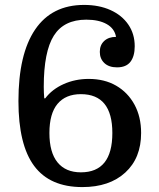

<svg xmlns="http://www.w3.org/2000/svg" viewBox="-20 -751 646 781"><path d="M160 -351H164Q192 -388 239 -409Q286 -430 341 -430Q405 -430 452.5 -402.5Q500 -375 527 -325.5Q554 -276 554 -210Q554 -108 489.5 -49Q425 10 315 10Q183 10 119 -76Q55 -162 55 -340Q55 -531 123 -631Q191 -731 322 -731Q383 -731 429.5 -710Q476 -689 502 -651Q528 -613 528 -563Q528 -522 510.5 -499.5Q493 -477 456 -477Q423 -477 404.5 -494.5Q386 -512 386 -540Q386 -568 404 -584.5Q422 -601 452 -601Q446 -635 414 -653Q382 -671 331 -671Q240 -671 199 -606Q158 -541 158 -398Q158 -384 158.5 -374Q159 -364 160 -351ZM437 -210Q437 -368 309 -368Q247 -368 214 -328.5Q181 -289 181 -210Q181 -131 214 -90.5Q247 -50 309 -50Q437 -50 437 -210Z"/></svg>

Font: Domine Medium
Style: Regular
Weight: 500
Designer: Pablo Impallari, Rodrigo Fuenzalida, Brenda Gallo
Foundry: Pablo Impallari, Rodrigo Fuenzalida, Brenda Gallo
Version: Version 2.000